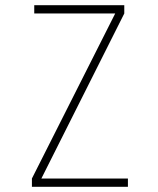

<svg xmlns="http://www.w3.org/2000/svg" viewBox="-20 -720 610 740"><path d="M139.5 -32H473V0H103V-32L424 -668H112V-700H459V-668Z"/></svg>

Font: League Mono Narrow Thin
Style: Regular
Weight: 100
Width: 3
Designer: Tyler Finck
Foundry: The League of Moveable Type / Tyler Finck
Version: Version 2.210